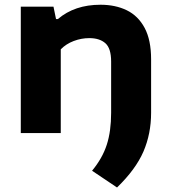

<svg xmlns="http://www.w3.org/2000/svg" viewBox="-20 -576 738 831"><path d="M486.5 235.5 378.5 163Q423.5 108.5 442.2 50.2Q461 -8 461 -88V-309.5Q461 -367 436 -389Q411 -411 366.5 -411Q332 -411 299 -398.5Q266 -386 243 -362.5V0H70V-547H211.5L222.5 -493.5H230.5Q303 -555.5 415 -555.5Q479.5 -555.5 528.8 -531.5Q578 -507.5 606 -455.2Q634 -403 634 -319V-88Q634 3 600.8 80Q567.5 157 486.5 235.5Z"/></svg>

Font: Encode Sans Expanded Expanded
Style: Bold
Weight: 700
Width: 7
Designer: Multiple Designers
Foundry: Impallari Type
Version: Version 3.000; ttfautohint (v1.8.3) -l 8 -r 50 -G 200 -x 14 